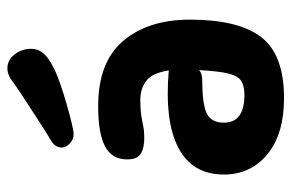

<svg xmlns="http://www.w3.org/2000/svg" viewBox="-158 -642 808 533"><g transform="rotate(-90 246.5 -376.0)"><path d="M240 8Q140 8 84 -38.5Q28 -85 28 -159Q28 -246 101.5 -285Q175 -324 317 -312Q310 -358 288 -374.5Q266 -391 235 -391Q210 -391 193.5 -388.5Q177 -386 163 -383Q149 -380 129 -380Q102 -380 86 -389.5Q70 -399 70 -428Q70 -469 105.5 -488.5Q141 -508 218 -508Q340 -508 399 -438.5Q458 -369 458 -253Q458 -119 409.5 -55.5Q361 8 240 8ZM172 -159Q172 -102 249 -102Q274 -102 288 -111Q302 -120 308.5 -147Q315 -174 318 -228Q313 -223 305 -221Q297 -219 289 -219Q223 -219 197.5 -206.5Q172 -194 172 -159ZM139 -576Q126 -576 114.5 -586.5Q103 -597 103 -610Q103 -618 108 -626Q113 -634 126 -641Q130 -643 148 -654.5Q166 -666 191.5 -682.5Q217 -699 244.5 -717Q272 -735 294 -751Q302 -756 309 -758Q316 -760 322 -760Q346 -760 361.5 -740Q377 -720 377 -694Q377 -675 365 -660.5Q353 -646 325 -632Q308 -623 280.5 -613.5Q253 -604 223.5 -595.5Q194 -587 171 -581.5Q148 -576 139 -576Z"/></g></svg>

Font: Madimi One
Style: Regular
Weight: 400
Designer: Taurai Valerie Mtake, Mirko Velimirovic
Foundry: TaVaTake
Version: Version 1.000; ttfautohint (v1.8.4.7-5d5b)